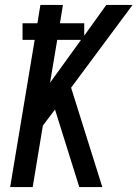

<svg xmlns="http://www.w3.org/2000/svg" viewBox="-20 -755 555 775"><path d="M21 0 120 -594H71V-661H131L143 -735H234L222 -661H320V-611L409 -735H515L267 -401L393 0H300L212 -281L202 -313L153 -248L112 0ZM182 -421 307 -594H211Z"/></svg>

Font: Iosevka SS04 Medium
Style: Italic
Weight: 500
Italic angle: -9°
Monospace: yes
Designer: Belleve Invis
Foundry: Belleve Invis
Version: Version 19.0.0; ttfautohint (v1.8.4)